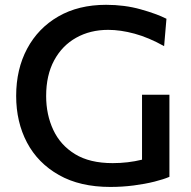

<svg xmlns="http://www.w3.org/2000/svg" viewBox="-20 -746 772 778"><path d="M427 11.5Q304 11.5 218.8 -36.8Q133.5 -85 89.5 -168.2Q45.5 -251.5 45.5 -357.5Q45.5 -465.5 90 -548.8Q134.5 -632 216.2 -679.2Q298 -726.5 410 -726.5Q485 -726.5 550 -708.2Q615 -690 654.5 -670L645 -559Q582.5 -594 525.5 -609.5Q468.5 -625 418.5 -625Q345.5 -625 288.8 -593.2Q232 -561.5 199.5 -501.5Q167 -441.5 167 -357Q167 -281.5 195.8 -219.8Q224.5 -158 284 -121.5Q343.5 -85 436.5 -85Q467.5 -85 497.2 -88.5Q527 -92 555.5 -99V-362H666.5V-29.5Q643.5 -19.5 605.8 -10Q568 -0.5 521.8 5.5Q475.5 11.5 427 11.5Z"/></svg>

Font: Commissioner Medium
Style: Regular
Weight: 500
Designer: Kostas Bartsokas
Foundry: Kostas Bartsokas
Version: Version 1.000; ttfautohint (v1.8.3)